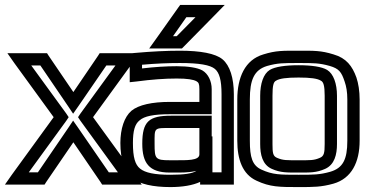

<svg xmlns="http://www.w3.org/2000/svg" viewBox="-95 -725 1481 780"><path d="M453 -15 283 -249 443 -469 471 -509H423H324H310L303 -498L203 -351L103 -498L96 -509H83H-17H-65L-37 -469L123 -249L-47 -15L-75 25H-27H73H86L93 14L203 -147L313 14L320 25H334H433H481L453 -15ZM384 -25H347L223 -205L202 -235L182 -205L59 -25H22L174 -234L184 -249L174 -264L32 -459H69L182 -293L202 -263L223 -293L337 -459H374L232 -264L222 -249L232 -234L384 -25Z M855 0V-342C855 -408 839 -459 809 -484C780 -508 719 -519 636 -519C582 -519 521 -516 454 -510L432 -508V-485V-419V-391L460 -394C520 -402 574 -406 623 -406C666 -406 690 -402 703 -395C712 -390 715 -384 715 -363V-311H595C523 -311 468 -299 439 -275C410 -250 394 -202 394 -144C394 -78 411 -26 442 -1C473 23 527 35 597 35C646 35 688 28 718 14V25H743H830H855V0ZM533 -141C533 -208 529 -205 601 -205H715V-98C715 -72 664 -74 612 -74H594C536 -74 533 -80 533 -141ZM483 -141C483 -64 510 -24 594 -24H612C636 -24 672 -23 703 -31C687 -20 654 -15 597 -15C533 -15 495 -23 474 -40C454 -56 445 -86 445 -144C445 -194 453 -221 472 -236C491 -253 529 -261 595 -261H740H765V-286V-363C765 -395 751 -425 727 -439C707 -450 670 -456 623 -456C580 -456 533 -453 482 -447V-462C538 -467 589 -469 636 -469C715 -469 759 -461 778 -445C796 -430 805 -400 805 -342V-25H768V-46V-171H765V-230V-255H740H601C510 -255 483 -232 483 -141ZM759 -705H650H637L629 -694L539 -567L511 -528H560H634H644L651 -535L776 -662L818 -705H759ZM699 -655 623 -578H608L662 -655H699Z M1366 -321C1366 -355 1361 -386 1353 -410C1336 -457 1312 -489 1260 -504C1209 -520 1180 -519 1118 -519C1055 -519 1026 -520 975 -504C900 -482 869 -410 869 -321V-153C869 -78 890 -17 947 9C1002 35 1041 35 1118 35C1179 35 1210 35 1260 21C1333 0 1366 -66 1366 -153V-321ZM1316 -321V-153C1316 -77 1298 -42 1246 -27C1203 -15 1179 -15 1118 -15C1041 -15 1013 -15 967 -36C930 -53 920 -86 920 -153V-321C920 -400 937 -441 990 -457C1033 -469 1054 -469 1118 -469C1181 -469 1202 -469 1245 -457C1282 -446 1292 -433 1305 -394C1312 -374 1316 -351 1316 -321ZM1224 -140C1224 -103 1221 -91 1205 -84C1180 -73 1166 -74 1118 -74C1069 -74 1055 -73 1030 -84C1014 -91 1012 -103 1012 -140V-336C1012 -377 1016 -392 1026 -397C1040 -406 1068 -410 1118 -410C1167 -410 1195 -406 1209 -397C1219 -392 1224 -377 1224 -336V-140ZM1274 -140V-336C1274 -385 1260 -425 1234 -441C1212 -454 1171 -460 1118 -460C1064 -460 1023 -454 1001 -441C975 -425 962 -385 962 -336V-140C962 -97 971 -56 1009 -39C1045 -23 1071 -24 1118 -24C1164 -24 1190 -23 1226 -39C1264 -56 1274 -97 1274 -140Z"/></svg>

Font: Gamestation DisplayOutline
Style: Regular
Weight: 400
Designer: Jonas Hecksher
Foundry: Jonas Hecksher, Playtypeª, e-types AS
Version: Version 1.003